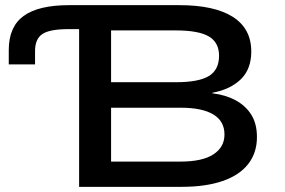

<svg xmlns="http://www.w3.org/2000/svg" viewBox="-20 -725 1107 745"><path d="M287 0V-612H246Q173 -612 144.5 -593Q116 -574 116 -527V-475H14V-531Q14 -621 71.5 -663Q129 -705 248 -705H676Q812 -705 883.5 -659.5Q955 -614 955 -525Q955 -457 914.5 -417.5Q874 -378 804 -365V-363Q855 -357 894 -336Q933 -315 955 -280Q977 -245 977 -193Q977 -132 943 -88.5Q909 -45 843.5 -22.5Q778 0 684 0ZM411 -98H680Q765 -98 808 -126Q851 -154 851 -203Q851 -255 807.5 -281Q764 -307 682 -307H411ZM411 -406H663Q751 -406 790.5 -430Q830 -454 830 -509Q830 -560 790.5 -583.5Q751 -607 661 -607H411Z"/></svg>

Font: Nunito Sans 7pt Expanded SemiBold
Style: Regular
Weight: 600
Width: 7
Designer: Vernon Adams
Foundry: Vernon Adams
Version: Version 3.101;gftools[0.9.27]